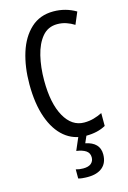

<svg xmlns="http://www.w3.org/2000/svg" viewBox="-142 -791 730 1097"><g transform="rotate(-15 223.0 -242.5)"><path d="M292 -649Q237 -649 203 -608.5Q169 -568 153 -501.5Q137 -435 137 -357Q137 -221 180.5 -143.5Q224 -66 297 -66Q327 -66 353.5 -73.5Q380 -81 404 -93V-17Q356 10 287 10Q214 10 161 -34Q108 -78 79 -160.5Q50 -243 50 -358Q50 -460 76 -543Q102 -626 155.5 -675.5Q209 -725 289 -725Q361 -725 422 -689L392 -618Q370 -632 345 -640.5Q320 -649 292 -649ZM354 137Q354 187 323 213.5Q292 240 236 240Q200 240 180 234V180Q200 186 223 186Q255 186 270.5 172.5Q286 159 286 137Q286 111 266 97.5Q246 84 210 79L244 0H293L271 50Q354 67 354 137Z"/></g></svg>

Font: Noto Sans Malayalam ExtraCondensed
Style: Regular
Weight: 400
Width: 2
Designer: Jelle Bosma - Monotype Design Team
Foundry: Monotype Imaging Inc.
Version: Version 2.104; ttfautohint (v1.8.4.7-5d5b)